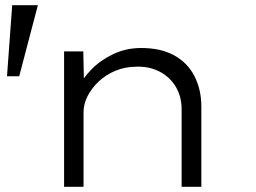

<svg xmlns="http://www.w3.org/2000/svg" viewBox="-20 -720 988 740"><path d="M7 -426 27 -700H126L54 -426ZM227 0V-522H301L304 -381L280 -380Q298 -417 332.5 -452.5Q367 -488 416.5 -511.5Q466 -535 524 -535Q601 -535 652.5 -506Q704 -477 730 -425.5Q756 -374 756 -309V0H680V-298Q680 -348 657.5 -385.5Q635 -423 596 -443.5Q557 -464 508 -463Q463 -463 425.5 -447.5Q388 -432 360.5 -406Q333 -380 317.5 -349.5Q302 -319 302 -288V0H265Q252 0 242.5 0Q233 0 227 0Z"/></svg>

Font: Lexend Tera Light
Style: Regular
Weight: 300
Designer: Bonnie Shaver-Troup, Thomas Jockin
Foundry: Lexend
Version: Version 1.007